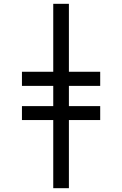

<svg xmlns="http://www.w3.org/2000/svg" viewBox="-20 -843 640 1006"><path d="M259 143V-214H95V-287H259V-393H95V-467H259V-823H341V-467H505V-393H341V-287H505V-214H341V143Z"/></svg>

Font: Iosevka Slab Extended
Style: Regular
Weight: 400
Width: 7
Monospace: yes
Designer: Belleve Invis
Foundry: Belleve Invis
Version: Version 11.1.1; ttfautohint (v1.8.3)